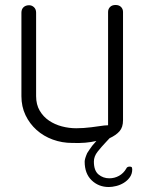

<svg xmlns="http://www.w3.org/2000/svg" viewBox="-20 -575 617 771"><path d="M414 -527Q414 -539 422 -547Q430 -555 444 -555Q458 -555 466 -547Q474 -539 474 -527V-92Q474 -64 460 -48Q446 -32 420 -20L406 -5Q387 15 372 34Q357 53 357 74Q357 110 375.5 125.5Q394 141 419 141Q440 141 458 131Q476 121 487 102Q490 94 501 94Q505 94 509 96Q511 102 511 105Q511 123 501.5 136.5Q492 150 477.5 159Q463 168 446.5 172Q430 176 417 176Q376 176 348 149Q320 122 320 74Q320 63 330 40Q332 38 339.5 25.5Q347 13 367 -9Q346 -4 322.5 -2Q299 0 270 -1Q229 -1 192 -14.5Q155 -28 127 -53Q99 -78 82.5 -112.5Q66 -147 66 -189V-524Q66 -538 74.5 -546Q83 -554 97 -554Q108 -554 116.5 -546Q125 -538 125 -524V-189Q125 -155 139.5 -130.5Q154 -106 177 -90.5Q200 -75 228.5 -67.5Q257 -60 286 -60Q315 -60 346.5 -64Q378 -68 398 -71Q400 -71 406 -71.5Q412 -72 414 -72Z"/></svg>

Font: VDS
Style: Thin
Weight: 100
Width: 0
Designer: artmaker
Foundry: artmaker
Version: Version 1.000 2012 initial release